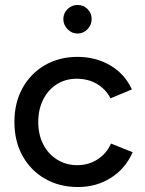

<svg xmlns="http://www.w3.org/2000/svg" viewBox="-20 -741 582 773"><path d="M294 12Q219 12 161 -21.5Q103 -55 70.5 -114Q38 -173 38 -250Q38 -327 70.5 -386Q103 -445 160.5 -478.5Q218 -512 292 -512Q365 -512 423.5 -478Q482 -444 511 -381L425 -345Q406 -382 370.5 -403Q335 -424 289 -424Q244 -424 209 -402Q174 -380 154 -340.5Q134 -301 134 -250Q134 -199 154 -160Q174 -121 210 -98.5Q246 -76 291 -76Q337 -76 373 -99.5Q409 -123 427 -163L514 -128Q485 -62 426.5 -25Q368 12 294 12ZM292 -606Q269 -606 252 -623.5Q235 -641 235 -664Q235 -688 252 -704.5Q269 -721 292 -721Q316 -721 332.5 -704.5Q349 -688 349 -664Q349 -641 332.5 -623.5Q316 -606 292 -606Z"/></svg>

Font: Figtree Light Medium
Style: Regular
Weight: 500
Version: Version 2.001;gftools[0.9.30]